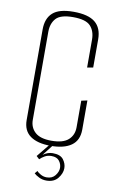

<svg xmlns="http://www.w3.org/2000/svg" viewBox="-90 -677 549 895"><g transform="rotate(10 185.0 -229.5)"><path d="M187 6Q124 6 90 -18.5Q56 -43 56 -93V-522Q56 -574 86 -601Q116 -628 184 -628Q254 -628 286.5 -601.5Q319 -575 319 -521V-388L291 -383V-515Q291 -555 269 -579Q247 -603 186 -603Q127 -603 105.5 -579Q84 -555 84 -516V-99Q84 -63 108.5 -40.5Q133 -18 186 -18Q241 -18 266 -40.5Q291 -63 291 -100V-226L319 -232V-94Q319 -43 284.5 -18.5Q250 6 187 6ZM195 169Q176 169 160 161Q144 153 136 145L147 132Q152 139 165.5 146.5Q179 154 194 154Q220 154 234 136Q248 118 248 100Q248 82 236.5 67Q225 52 199 52Q182 52 168.5 59.5Q155 67 145 77L131 64L183 0H199L157 54Q179 38 203 38Q239 38 253.5 57Q268 76 268 98Q268 122 249.5 145.5Q231 169 195 169Z"/></g></svg>

Font: Smooch Sans Thin ExtraLight
Style: Regular
Weight: 250
Version: Version 1.010